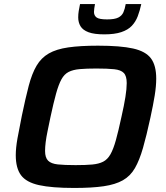

<svg xmlns="http://www.w3.org/2000/svg" viewBox="-20 -922 822 950"><path d="M347 8Q236 8 173 -6Q110 -20 84 -55Q58 -90 58 -154Q58 -190 66.5 -237.5Q75 -285 88 -349Q106 -436 122 -497Q138 -558 161 -597Q184 -636 221.5 -657.5Q259 -679 318 -687.5Q377 -696 465 -696Q576 -696 638.5 -682Q701 -668 727 -633Q753 -598 753 -533Q753 -496 745.5 -449.5Q738 -403 724 -339Q705 -251 687.5 -190Q670 -129 647.5 -90Q625 -51 588 -30Q551 -9 493 -0.5Q435 8 347 8ZM354 -105Q404 -105 436.5 -108Q469 -111 490.5 -122Q512 -133 526.5 -158.5Q541 -184 553.5 -229Q566 -274 581 -344Q594 -401 600.5 -442Q607 -483 607 -511Q607 -546 592.5 -561Q578 -576 545 -579.5Q512 -583 457 -583Q407 -583 374 -580Q341 -577 319.5 -566Q298 -555 284 -529.5Q270 -504 257.5 -459Q245 -414 230 -344Q222 -305 215.5 -274Q209 -243 206 -218.5Q203 -194 203 -175Q203 -142 218 -127Q233 -112 266 -108.5Q299 -105 354 -105ZM496 -752Q446 -752 418 -762.5Q390 -773 378.5 -792Q367 -811 367 -836Q367 -852 369.5 -867.5Q372 -883 376 -902H450Q448 -890 446.5 -880.5Q445 -871 445 -863Q445 -845 458 -835.5Q471 -826 510 -826Q547 -826 565 -835Q583 -844 590.5 -861Q598 -878 602 -902H679Q672 -869 661.5 -841.5Q651 -814 632 -794Q613 -774 580 -763Q547 -752 496 -752Z"/></svg>

Font: Saira SemiExpanded SemiBold
Style: Italic
Weight: 600
Width: 6
Italic angle: -12°
Designer: Hector Gatti with collaboration of the Omnibus-Type team
Foundry: Omnibus-Type
Version: Version 1.101